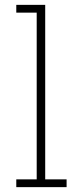

<svg xmlns="http://www.w3.org/2000/svg" viewBox="-20 -770 340 790"><path d="M47 0V-32H131V-718H47V-750H166V-32H254V0Z"/></svg>

Font: Trispace Condensed Thin
Style: Regular
Weight: 100
Width: 3
Designer: Tyler Finck
Foundry: Etcetera Type Company
Version: Version 1.210; ttfautohint (v1.8.3)